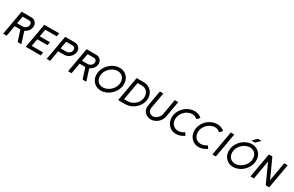

<svg xmlns="http://www.w3.org/2000/svg" viewBox="225 -2414 6225 4068"><g transform="rotate(30 3337.5 -380.0)"><path d="M397 -277C459 -304 509 -362 521 -430C538 -524 476 -600 382 -600H146L40 0H125L171 -260H311L395 0H485ZM374 -520C424 -520 447 -480 438 -430C429 -380 376 -340 326 -340H185L217 -520Z M594 0H959L973 -80H693L725 -260H975L989 -340H739L771 -520H1051L1065 -600H700Z M1439 -520C1489 -520 1512 -480 1503 -430C1494 -380 1441 -340 1391 -340H1250L1282 -520ZM1386 -260C1480 -260 1569 -336 1586 -430C1603 -524 1541 -600 1447 -600H1211L1105 0H1190L1236 -260Z M1986 -277C2048 -304 2098 -362 2110 -430C2127 -524 2065 -600 1971 -600H1735L1629 0H1714L1760 -260H1900L1984 0H2074ZM1963 -520C2013 -520 2036 -480 2027 -430C2018 -380 1965 -340 1915 -340H1774L1806 -520Z M2268 -295C2290 -422 2416 -530 2538 -530C2660 -530 2730 -432 2708 -305C2686 -178 2559 -70 2437 -70C2315 -70 2246 -168 2268 -295ZM2188 -300C2158 -129 2267 10 2433 10C2599 10 2758 -129 2788 -300C2818 -471 2709 -610 2543 -610C2377 -610 2218 -471 2188 -300Z M3130 -520C3252 -520 3322 -422 3301 -300C3280 -178 3164 -80 3042 -80H2952L3030 -520ZM3028 0C3194 0 3352 -129 3381 -295C3410 -461 3300 -600 3134 -600H2959L2853 0Z M3826 -220C3812 -143 3736 -70 3659 -70C3582 -70 3530 -133 3544 -210L3613 -600H3528L3459 -210C3438 -89 3533 10 3655 10C3777 10 3888 -89 3909 -210L3978 -600H3893Z M4425 -121C4383 -90 4328 -70 4277 -70C4155 -70 4081 -173 4103 -300C4125 -427 4246 -530 4368 -530C4419 -530 4457 -510 4488 -479L4553 -542C4509 -584 4449 -610 4378 -610C4212 -610 4053 -481 4023 -310C3993 -139 4102 10 4268 10C4339 10 4408 -16 4467 -58L4425 -121Z M4980 -121C4938 -90 4883 -70 4832 -70C4710 -70 4636 -173 4658 -300C4680 -427 4801 -530 4923 -530C4974 -530 5012 -510 5043 -479L5108 -542C5064 -584 5004 -610 4933 -610C4767 -610 4608 -481 4578 -310C4548 -139 4657 10 4823 10C4894 10 4963 -16 5022 -58L4980 -121Z M5158 0H5243L5349 -600H5264Z M5827 -770 5727 -670H5817L5917 -770ZM5504 -295C5526 -422 5652 -530 5774 -530C5896 -530 5966 -432 5944 -305C5922 -178 5795 -70 5673 -70C5551 -70 5482 -168 5504 -295ZM5424 -300C5394 -129 5503 10 5669 10C5835 10 5994 -129 6024 -300C6054 -471 5945 -610 5779 -610C5613 -610 5454 -471 5424 -300Z M6174 0 6255 -460 6464 0H6549L6655 -600H6570L6489 -140L6280 -600H6195L6089 0Z"/></g></svg>

Font: Gauge
Style: Italic
Weight: 400
Italic angle: -80°
Designer: Daniel Pimley
Foundry: Daniel Pimley
Version: Version 1.000;PS 001.001;hotconv 1.0.56